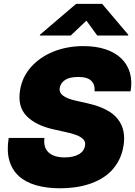

<svg xmlns="http://www.w3.org/2000/svg" viewBox="-20 -979 709 1007"><path d="M25.6 -255.7H213.1Q206.7 -205.6 234.9 -179.5Q263.1 -153.4 319.6 -153.4Q343.8 -153.4 362.6 -158Q381.4 -162.6 394.9 -170.6Q408.4 -178.6 416.2 -190Q424 -201.3 426.1 -214.5Q428.3 -226.9 424.2 -237Q420.1 -247.2 408.6 -255.9Q397 -264.6 377.3 -271.8Q357.6 -279.1 328.1 -285.5L258.5 -301.1Q166.5 -321.7 118.6 -371.4Q71.4 -420.5 85.2 -505.7Q96.2 -575.3 142.8 -627.5Q165.8 -653.4 195.5 -673.8Q225.1 -694.2 259.9 -708.3Q294.7 -722.3 334.5 -729.8Q374.3 -737.2 417.6 -737.2Q483.7 -737.2 533.9 -720.3Q584.2 -703.5 616.3 -672.4Q648.4 -641.3 661.2 -597.7Q674 -554 664.8 -500H475.9Q479 -535.2 458.8 -555.2Q438.6 -575.3 390.6 -575.3Q344.8 -575.3 321.6 -559.8Q298.3 -544.4 294 -519.9Q282 -471.2 380.7 -450.3L437.5 -437.5Q553.6 -411.6 597.7 -354.8Q620 -326 627.3 -291.2Q634.6 -256.4 627.8 -214.5Q621.1 -172.9 604.4 -140.3Q587.7 -107.6 563.6 -82.7Q539.4 -57.9 508.7 -40.5Q478 -23.1 443.2 -12.3Q408.4 -1.4 370.9 3.6Q333.5 8.5 295.5 8.5Q224.8 8.5 169.6 -7.3Q114.3 -23.1 78.7 -55.6Q43 -88.1 28.8 -137.8Q14.6 -187.5 25.6 -255.7ZM188.9 -792.6 189.6 -796.9 379.3 -958.8H515.6L652.7 -796.9L652 -792.6H490.1L433.2 -870.7L350.9 -792.6Z"/></svg>

Font: Inter P Black
Style: Italic
Weight: 900
Italic angle: -9.40001°
Designer: Rasmus Andersson
Foundry: rsms
Version: Version 3.018;git-588b23468